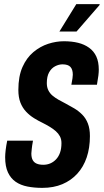

<svg xmlns="http://www.w3.org/2000/svg" viewBox="-20 -899 503 931"><path d="M185 12Q146 12 113 5.5Q80 -1 56 -17.5Q32 -34 18.5 -63Q5 -92 5 -137Q5 -151 7.5 -172Q10 -193 15 -217H140Q135 -190 134 -177Q133 -164 132 -155Q132 -135 138.5 -123Q145 -111 158 -105.5Q171 -100 190 -100Q208 -100 223.5 -106.5Q239 -113 251.5 -126Q264 -139 271 -158.5Q278 -178 278 -205Q278 -224 270.5 -238Q263 -252 250.5 -263Q238 -274 221.5 -284Q205 -294 187 -303Q166 -313 145 -326Q124 -339 106.5 -357.5Q89 -376 79 -401.5Q69 -427 69 -463Q69 -529 89 -574Q109 -619 142 -646.5Q175 -674 213.5 -686.5Q252 -699 290 -699Q328 -699 358.5 -691.5Q389 -684 412 -667.5Q435 -651 447 -625Q459 -599 459 -561Q459 -549 457 -532Q455 -515 450 -488H326Q330 -509 331.5 -519.5Q333 -530 333 -537Q333 -562 321.5 -574.5Q310 -587 283 -587Q265 -587 247 -577.5Q229 -568 218 -548Q207 -528 207 -496Q207 -476 214.5 -461Q222 -446 234.5 -435.5Q247 -425 263.5 -415.5Q280 -406 298 -397Q319 -386 340 -373.5Q361 -361 378.5 -343.5Q396 -326 406 -300.5Q416 -275 416 -239Q416 -182 400.5 -136Q385 -90 355 -57Q325 -24 282.5 -6Q240 12 185 12ZM268 -746 350 -879H463V-875L351 -746Z"/></svg>

Font: Archivo ExtraCondensed
Style: Bold Italic
Weight: 700
Width: 2
Italic angle: -10°
Designer: Hector Gatti
Foundry: Omnibus-Type
Version: Version 2.001